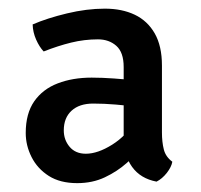

<svg xmlns="http://www.w3.org/2000/svg" viewBox="-20 -666 464 444"><path d="M39.5 -358.5Q39.5 -403.5 59.2 -431.8Q79 -460 113.5 -473.2Q148 -486.5 192 -486.5Q215.5 -486.5 243.8 -484.5Q272 -482.5 297.5 -479.5V-418.5Q275 -422 247.8 -424.2Q220.5 -426.5 195.5 -426.5Q163.5 -426.5 145.5 -410Q127.5 -393.5 127.5 -364.5Q127.5 -342.5 141 -326.5Q154.5 -310.5 178.5 -310.5Q206 -310.5 239.5 -331.5Q273 -352.5 295 -389.5L309.5 -325.5Q295 -308.5 273 -289Q251 -269.5 222.5 -256Q194 -242.5 158.5 -242.5Q119 -242.5 92.8 -259.2Q66.5 -276 53 -302.8Q39.5 -329.5 39.5 -358.5ZM378.5 -292Q376.5 -280 365.8 -266.2Q355 -252.5 342 -246Q305 -253 285.5 -280Q266 -307 266 -350V-511Q266 -545 249 -560Q232 -575 206.5 -575Q175 -575 144.5 -567.5Q114 -560 81 -547Q71 -557.5 63.5 -574.5Q56 -591.5 55.5 -609.5Q89 -624 134.8 -635Q180.5 -646 222.5 -646Q262 -646 291.5 -632Q321 -618 337.8 -588.8Q354.5 -559.5 354.5 -514.5V-360Q354.5 -337.5 358.8 -320.5Q363 -303.5 378.5 -292Z"/></svg>

Font: Signika Light
Style: Regular
Weight: 400
Version: Version 2.003;gftools[0.9.32]